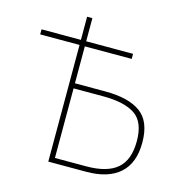

<svg xmlns="http://www.w3.org/2000/svg" viewBox="-105 -814 888 914"><g transform="rotate(15 338.5 -357.0)"><path d="M213 -575H19V-600H213V-714H239V-600H470V-575H239V-393H389Q504 -393 563 -350Q622 -307 622 -203Q622 -102 565 -51Q508 0 400 0H213ZM393 -25Q496 -25 545.5 -67.5Q595 -110 595 -203Q595 -297 542.5 -332.5Q490 -368 384 -368H239V-25Z"/></g></svg>

Font: Noto Sans UI Thin
Style: Regular
Weight: 250
Designer: Monotype Design Team
Foundry: Monotype Imaging Inc.
Version: Version 1.001